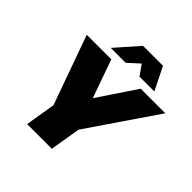

<svg xmlns="http://www.w3.org/2000/svg" viewBox="-232 -1094 1276 1276"><g transform="rotate(45 406.5 -456.0)"><path d="M659 -751H519.5L468.5 -823L389.5 -751H249.5L391.5 -912.5H579ZM446.5 0H214.5L249.5 -212.5L75 -700H305.5L401.5 -430.5L582 -700H813L482.5 -215.5Z"/></g></svg>

Font: Argentum Sans Black
Style: Italic
Weight: 900
Italic angle: -11°
Designer: Julieta Ulanovsky (font), Cristiano Sobral (main changes and remaster)
Foundry: Julieta Ulanovsky (font), Cristiano Sobral (main changes and remaster)
Version: Version 2.007;June 15, 2022;FontCreator 14.0.0.2814 64-bit; 